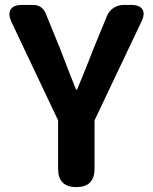

<svg xmlns="http://www.w3.org/2000/svg" viewBox="-20 -760 621 780"><path d="M290 0Q216 0 216 -74V-271L26 -672Q12 -703 23.5 -721.5Q35 -740 69 -740H72H115Q150 -740 165 -707L225 -560Q263 -460 289 -396H293Q300 -414 315 -449Q345 -523 359 -560L414 -694Q422 -715 441 -727.5Q460 -740 483 -740H513Q547 -740 558.5 -722Q570 -704 555 -673L364 -271V-74Q364 0 290 0Z"/></svg>

Font: GenSenRounded JP B
Style: Regular
Weight: 700
Version: Version 1.501;PS 1;hotconv 16.6.51;makeotf.lib2.5.65220